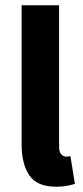

<svg xmlns="http://www.w3.org/2000/svg" viewBox="-20 -697 316 728"><path d="M193 11Q120 11 91 -32.5Q62 -76 62 -149V-677H204V-143Q204 -120 212.5 -111.5Q221 -103 230 -103Q234 -103 237.5 -103.5Q241 -104 247 -105L264 0Q253 4 235 7.5Q217 11 193 11Z"/></svg>

Font: Narnoor ExtraBold
Style: Regular
Weight: 800
Designer: S. Sridhar Murthy
Foundry: SIL International
Version: Version 3.000